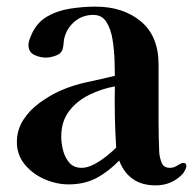

<svg xmlns="http://www.w3.org/2000/svg" viewBox="-20 -558 584 580"><path d="M331 -112Q328 -159 327 -205Q326 -251 327 -297Q287 -290 249.5 -271.5Q212 -253 188.5 -222Q165 -191 165 -145Q165 -126 170.5 -104Q176 -82 189.5 -66.5Q203 -51 227 -51Q244 -51 264 -61.5Q284 -72 302 -86.5Q320 -101 331 -112ZM543 -56Q543 -52 539.5 -45Q536 -38 533 -34Q500 2 450 2Q369 2 340 -73Q307 -39 271 -20Q235 -1 187 -1Q151 -1 115 -16.5Q79 -32 55 -61Q31 -90 31 -128Q31 -166 50.5 -196Q70 -226 100.5 -248Q131 -270 162 -284Q201 -301 243.5 -310Q286 -319 327 -329Q327 -346 326 -376.5Q325 -407 320 -438.5Q315 -470 301.5 -491.5Q288 -513 262 -513Q231 -513 208 -495Q185 -477 176 -449Q173 -440 172.5 -431Q172 -422 170 -413Q167 -397 150 -390.5Q133 -384 119 -384Q100 -384 83 -392.5Q66 -401 66 -422Q66 -430 68.5 -437Q71 -444 74 -451Q90 -489 121.5 -507.5Q153 -526 192.5 -532Q232 -538 268 -538Q352 -538 405.5 -493.5Q459 -449 459 -363Q459 -320 459 -276.5Q459 -233 459 -189Q459 -166 459.5 -143.5Q460 -121 461 -98Q462 -83 468 -67Q474 -51 493 -51Q501 -51 507 -53.5Q513 -56 519 -60Q523 -62 526.5 -64Q530 -66 534 -66Q543 -66 543 -56Z"/></svg>

Font: l_WÎãfOS
Style: ^8Ä
Weight: 700
Designer: LiuPeng
Version: Version 1.3